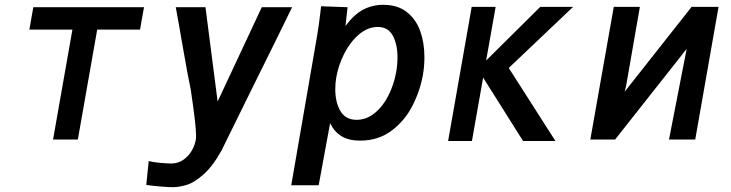

<svg xmlns="http://www.w3.org/2000/svg" viewBox="-20 -580 3040 798"><path d="M281 -457H102L118.5 -550H578.5L562 -457H384L303.5 0H200.5Z M692.5 99.5Q720 99.5 742 84.2Q764 69 777.5 45.2Q791 21.5 794.5 -3.5Q795 -6.5 795 -15Q795 -59 773 -206.5Q763 -251 734.5 -414.5Q726.5 -464 710.5 -550H834L884.5 -158L1068 -550H1194Q1155 -469 1007 -170.5Q906 35 901 45Q864 111.5 825.8 145Q787.5 178.5 759 187.5Q730.5 196.5 702.5 198Q686.5 198.5 647.2 195.2Q608 192 588 188.5L598 89.5Q618.5 94.5 646.8 97Q675 99.5 692.5 99.5Z M1311.5 -527.5 1314.5 -554 1424.5 -550 1416 -472Q1451 -519.5 1489.2 -539.8Q1527.5 -560 1573 -560Q1632.5 -560 1670.8 -530Q1709 -500 1726.5 -451Q1744 -402 1744 -342.5Q1744 -303 1737.5 -267.5Q1725.5 -201 1693.5 -139Q1661.5 -77 1606.5 -36.2Q1551.5 4.5 1477 4.5Q1430 4.5 1400 -13.5Q1370 -31.5 1352 -68L1304.5 190H1190.5L1298.5 -434.5Q1305.5 -476 1311.5 -527.5ZM1626.5 -279.5Q1632 -310 1632 -341.5Q1632 -396 1612.5 -432Q1593 -468 1550 -468Q1508 -468 1471.5 -436.5Q1435 -405 1410.8 -357Q1386.5 -309 1378 -260.5Q1373.5 -236 1373.5 -209Q1373.5 -154.5 1395 -118.2Q1416.5 -82 1462 -82Q1503.5 -82 1538 -110.5Q1572.5 -139 1595 -184.2Q1617.5 -229.5 1626.5 -279.5Z M1988 -257.5 1941.5 6H1842.5L1940.5 -551.5H2040L2000.5 -328.5L2225.5 -551.5H2362L2094.5 -297.5L2288.5 6H2154Z M2531 -551.5H2639.5L2582 -221.5L2576 -198.5L2854.5 -551.5H2966.5L2869.5 0H2760.5L2834 -377L2536.5 0H2433.5Z"/></svg>

Font: JuliaMono SemiBoldItalic
Style: Regular
Weight: 600
Italic angle: -9°
Monospace: yes
Designer: cormullion
Foundry: corm
Version: Version 0.049; ttfautohint (v1.8.4)